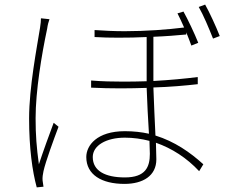

<svg xmlns="http://www.w3.org/2000/svg" viewBox="-20 -778 996 830"><path d="M157 -698.9C157 -687.9 155.9 -676.1 153.1 -658C139.9 -574.9 105.8 -400.9 105.8 -266C105.8 -138.1 119.7 -38 138.8 32L168 29.1C166.9 22 165.1 11 164.1 2.1C163 -11 165.1 -24.9 168 -38C176.8 -78.8 213.1 -177.2 233 -230.1L212 -247.2C195 -202.1 165.1 -119.7 148.1 -67.8C138.1 -141 133.9 -193.2 133.9 -267C133.9 -383.9 159.8 -541.2 183.9 -654.1C186.1 -671.2 190 -683.9 193.9 -695ZM627.8 -112.9C627.8 -56.8 609.7 -11 519.9 -11C435 -11 381 -39.1 381 -99.1C381 -149.1 438.9 -182.9 519.9 -182.9C555.8 -182.9 592 -177.9 626.1 -169C627.1 -144.2 627.8 -125 627.8 -112.9ZM834.9 -445C778.8 -437.9 714.1 -431.8 643.1 -427.9V-619C696 -621.1 745 -625 785.2 -628.9V-638.1C793.3 -618.3 801.1 -598 807.2 -581L837 -593C821 -633.2 791.2 -696 773.1 -728L747.2 -720.2C755.3 -704.2 766 -682.2 775.9 -659.1C704.9 -650.2 611.2 -643.1 519.2 -643.1C474.1 -643.1 429.7 -645.2 388.8 -648.1V-617.9C421.9 -615.8 456 -615.1 491.8 -615.1C532 -615.1 573.9 -615.8 614 -617.9V-426.8C581 -425.8 547.9 -425.1 514.9 -425.1C468 -425.1 420.1 -426.1 373.9 -430V-399.1C414.8 -397 459.2 -396 502.1 -396C540.1 -396 577.1 -397 614 -398.1C616.1 -337 620 -259.9 623.9 -199.9C592 -207 556.8 -210.9 519.9 -210.9C398.8 -210.9 353 -149.1 353 -99.1C353 -23.1 419 17 518.1 17C598 17 655.9 -18.1 655.9 -89.1C655.9 -106.2 655.2 -131 654.1 -160.9C723 -136.7 786.9 -95.9 840.9 -38L859 -67.8C801.8 -119.7 735.1 -166.2 652 -192.1C649.1 -256 645.2 -334.9 643.1 -399.9C715.2 -402 780.9 -408 834.9 -414.1ZM839.1 -747.9C859 -713.8 883.9 -654.1 900.9 -611.2L930 -622.2C914.1 -663 884.9 -726.2 866.8 -758.2Z"/></svg>

Font: Karasuma Gothic
Style: Thin
Weight: 200
Designer: Rasmus Andersson / Ryoko Ishizuka
Foundry: rsms
Version: Version 1.00